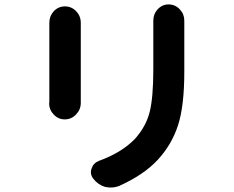

<svg xmlns="http://www.w3.org/2000/svg" viewBox="-20 -796 1040 853"><path d="M199.2 -695.3Q199.2 -724.6 218.8 -746.1Q239.3 -767.6 268.6 -767.6Q297.9 -767.6 318.4 -746.1Q338.9 -724.6 338.9 -694.3Q338.9 -693.4 338.9 -691.4V-352.5Q338.9 -346.7 338.9 -339.8Q338.9 -339.8 338.9 -338.9Q338.9 -309.6 318.4 -288.1Q297.9 -265.6 267.6 -265.6Q238.3 -265.6 217.8 -288.1Q198.2 -308.6 198.2 -336.9Q198.2 -337.9 199.2 -339.8Q199.2 -347.7 199.2 -353.5V-691.4ZM661.1 -704.1Q661.1 -733.4 679.7 -753.9Q700.2 -776.4 728.5 -776.4Q758.8 -776.4 779.3 -753.9Q798.8 -733.4 798.8 -704.1Q798.8 -703.1 798.8 -702.1Q798.8 -689.5 798.8 -675.8V-477.5Q798.8 -325.2 771 -239.7Q743.2 -154.3 682.6 -87.9Q620.1 -19.5 508.8 30.3Q490.2 37.1 472.7 37.1Q460 37.1 446.3 34.2Q415 24.4 394.5 -2Q383.8 -15.6 383.8 -31.2Q383.8 -39.1 386.7 -46.9Q394.5 -71.3 418.9 -81.1Q521.5 -118.2 580.1 -179.7Q628.9 -234.4 645 -298.8Q661.1 -363.3 661.1 -486.3V-675.8Z"/></svg>

Font: Gen Jyuu GothicX Bold
Style: Bold
Weight: 700
Designer: Ryoko NISHIZUKA (kana &amp; ideographs); Paul D. Hunt (Latin, Greek &amp; Cyrillic); Wenlong ZHANG (bopomofo); Sandoll C
Version: Version 1.058.20140828